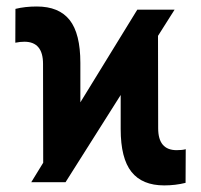

<svg xmlns="http://www.w3.org/2000/svg" viewBox="-20 -558 616 588"><path d="M75.7 0 112.3 -59.6 111.8 -362.3Q111.8 -430.2 54.7 -430.2Q41.5 -430.2 26.9 -427.2L27.3 -530.8Q56.6 -538.1 92.8 -538.1Q160.6 -538.1 193.4 -496.6Q226.1 -455.1 226.1 -365.2V-244.6L400.4 -528.3H514.6L463.9 -448.2L464.4 -165Q464.4 -98.1 521 -98.1Q538.6 -98.1 548.8 -101.1L548.3 2Q517.1 9.8 482.9 9.8Q415.5 9.8 382.6 -31.7Q349.6 -73.2 349.6 -162.6V-267.1L180.7 0Z"/></svg>

Font: Roboto Condensed
Style: Bold
Weight: 700
Designer: Google
Version: Version 2.134; 2016